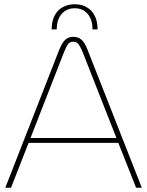

<svg xmlns="http://www.w3.org/2000/svg" viewBox="-20 -887 695 907"><path d="M333 -867Q365 -867 389.5 -853Q414 -839 427.5 -812.5Q441 -786 441 -748H417Q417 -795 394 -821.5Q371 -848 333 -848Q295 -848 271.5 -821.5Q248 -795 248 -748H224Q224 -786 237.5 -812.5Q251 -839 276 -853Q301 -867 333 -867ZM5 0 259 -650Q273 -685 288 -699Q303 -713 326 -713Q350 -713 365.5 -699Q381 -685 394 -651L650 0H623L539 -212H115L32 0ZM124 -235H530L370 -642Q361 -664 352 -677Q343 -690 326 -690Q309 -690 300.5 -677.5Q292 -665 283 -642Z"/></svg>

Font: MuseoModerno Thin
Style: Regular
Weight: 100
Designer: Pablo Cosgaya, Héctor Gatti, Marcela Romero, and the Authors of The MuseoModerno Project.
Foundry: Omnibus-Type Team
Version: Version 1.003